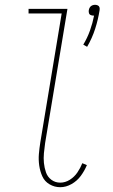

<svg xmlns="http://www.w3.org/2000/svg" viewBox="-20 -772 472 800"><path d="M343 -577Q364 -613 376.5 -652Q389 -691 395 -730Q396 -736 394.5 -741.5Q393 -747 387.5 -749.5Q382 -752 376 -752Q370 -752 364 -749.5Q358 -747 354.5 -741.5Q351 -736 350 -730Q349 -724 350.5 -718Q352 -712 357.5 -709.5Q363 -707 369 -707Q370 -707 372 -707Q366 -676 355 -645Q344 -614 327 -586ZM231 8Q255 8 278 -5Q301 -18 316.5 -39Q332 -60 342 -84L323 -92Q315 -72 302.5 -53.5Q290 -35 271 -23Q252 -11 231 -11Q210 -11 194 -23Q178 -35 171.5 -54Q165 -73 163 -93Q161 -113 163 -134Q165 -155 168 -176L261 -735H99V-716H237L148 -179Q144 -154 142 -130Q140 -106 143.5 -82Q147 -58 156.5 -37Q166 -16 186.5 -4Q207 8 231 8Z"/></svg>

Font: Iosevka Sparkle Thin
Style: Italic
Weight: 100
Italic angle: -9°
Designer: Belleve Invis
Foundry: Belleve Invis
Version: Version 4.5.0; ttfautohint (v1.8.3)